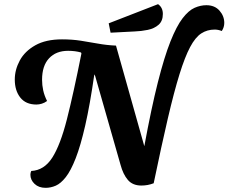

<svg xmlns="http://www.w3.org/2000/svg" viewBox="-20 -879 1097 922"><path d="M199 23Q166 23 146 4Q126 -15 126 -40Q126 -49 130 -58Q192 -61 231 -122Q270 -183 301.5 -307Q333 -431 371 -622L369 -627Q341 -635 307 -635Q249 -635 215.5 -599Q182 -563 182 -496Q182 -470 187.5 -445Q193 -420 206 -394Q194 -385 180.5 -381Q167 -377 155 -377Q104 -377 77.5 -410.5Q51 -444 51 -497Q51 -544 75 -588.5Q99 -633 149.5 -661.5Q200 -690 278 -690Q326 -690 368 -683.5Q410 -677 451 -669.5Q492 -662 537 -660L673 -177Q707 -361 738 -483.5Q769 -606 798.5 -680Q828 -754 857 -791.5Q886 -829 914.5 -841.5Q943 -854 971 -854Q1011 -854 1034 -828Q1057 -802 1057 -769Q1057 -748 1045 -730Q1028 -737 1011 -737Q975 -737 946.5 -718.5Q918 -700 893 -653Q868 -606 842 -522.5Q816 -439 786 -310.5Q756 -182 718 1Q690 12 659 12Q617 12 594 -15Q571 -42 559 -87L437 -514L433 -522Q412 -376 389.5 -277.5Q367 -179 343.5 -119Q320 -59 296 -28.5Q272 2 248 12.5Q224 23 199 23ZM511 -722 502 -767 739 -859Q762 -843 762 -812Q762 -778 741.5 -760Q721 -742 689.5 -735.5Q658 -729 627 -728Z"/></svg>

Font: Sansita Swashed Medium
Style: Regular
Weight: 500
Designer: Pablo Cosgaya
Foundry: Omnibus-Type
Version: Version 1.003; ttfautohint (v1.8.3)